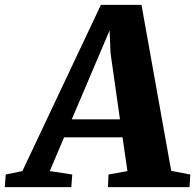

<svg xmlns="http://www.w3.org/2000/svg" viewBox="-98 -765 798 785"><path d="M-78.5 0 -74.5 -51.5 -6.5 -65.5 314.5 -745H480.5L602 -66.5L680 -51.5L677 0H343.5L345.5 -51.5L423 -65.5L403 -203.5H164L105.5 -65.5L197.5 -51.5L193.5 0ZM316 -560.5 195.5 -277H392.5L354 -547.5L350 -640.5Z"/></svg>

Font: Merriweather Black
Style: Italic
Weight: 900
Italic angle: -7.8°
Designer: Eben Sorkin
Foundry: Eben Sorkin
Version: Version 2.200;gftools[0.9.31]